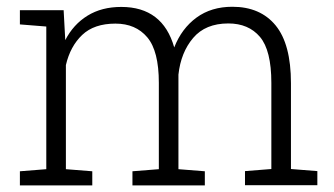

<svg xmlns="http://www.w3.org/2000/svg" viewBox="-20 -559 1006 579"><path d="M258.3 -42.5V0H40V-42.5L119.6 -48.8V-479L40 -485.4V-528.3H171.9L176.8 -438Q201.2 -485.4 243.9 -511.7Q286.6 -538.1 345.7 -538.1Q470.7 -538.1 505.4 -416Q527.8 -473.1 572.5 -505.9Q617.2 -538.6 680.7 -538.6Q765.1 -538.6 811.3 -482.2Q857.4 -425.8 857.4 -308.1V-49.3L937 -43V-0.5H718.8V-43L798.3 -49.3V-309.1Q798.3 -407.2 763.9 -447.8Q729.5 -488.3 668.5 -488.3Q599.6 -488.3 562.5 -444.6Q525.4 -400.9 518.1 -334V-48.8L597.7 -42.5V0H379.4V-42.5L459 -48.8V-309.1Q459 -405.3 424.1 -446.5Q389.2 -487.8 328.1 -487.8Q263.7 -487.8 227.8 -453.6Q191.9 -419.4 178.7 -362.8V-48.8Z"/></svg>

Font: Battambang Light
Style: Regular
Weight: 300
Designer: Danh Hong
Version: Version 8.002; ttfautohint (v1.8.3)